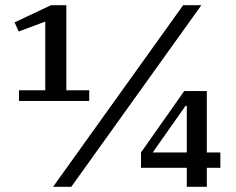

<svg xmlns="http://www.w3.org/2000/svg" viewBox="-20 -718 906 738"><path d="M53 -371H154V-635L52 -597L36 -632L176 -698H235V-371H323V-330H53ZM684 -698H754L254 0H184ZM698 -73H522V-132L688 -368H775V-132H827V-73H775V0H698ZM567 -132H698V-311H693Z"/></svg>

Font: IBM Plex Serif Medium
Style: Regular
Weight: 500
Designer: Mike Abbink, Paul van der Laan, Pieter van Rosmalen
Foundry: Bold Monday
Version: Version 2.5